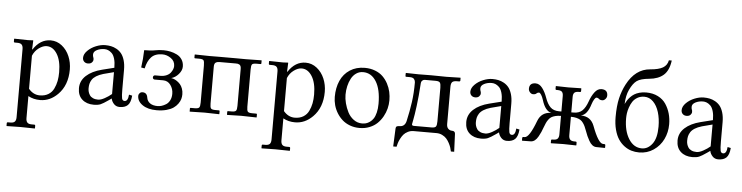

<svg xmlns="http://www.w3.org/2000/svg" viewBox="-52 -957 5580 1444"><g transform="rotate(5 2738.5 -234.5)"><path d="M171.4 -314.5V-64.9Q207 -22.5 255.4 -22.5Q293.5 -22.5 320.3 -38.8Q347.2 -55.2 360.8 -83.5Q374.5 -111.8 380.4 -142.1Q386.2 -172.4 386.2 -208.5Q386.2 -295.9 355 -345.9Q323.7 -396 276.4 -396Q248.5 -396 217.8 -373.8Q187 -351.6 171.4 -314.5ZM171.4 -428.7 168.5 -361.8H171.4Q223.6 -441.9 302.7 -441.9Q349.6 -441.9 387.2 -412.1Q424.8 -382.3 444.6 -335.4Q464.4 -288.6 464.4 -235.4Q464.4 -116.7 394 -46.4Q335.4 12.2 261.2 12.2Q210.9 12.2 171.4 -9.8V156.2Q171.4 178.7 181.2 189.5Q190.9 200.2 214.4 200.2H233.4Q241.7 200.2 241.7 208.5V227.1L239.7 229Q171.4 227.1 132.3 227.1L28.8 229L26.9 227.1V208.5Q26.9 200.2 34.7 200.2H53.7Q77.6 200.2 87.2 189.5Q96.7 178.7 96.7 156.2V-357.9Q96.7 -380.4 87.2 -391.1Q77.6 -401.9 53.7 -401.9H34.7Q26.9 -401.9 26.9 -410.2V-428.7L28.8 -430.7Q96.7 -428.7 132.3 -428.7L169.4 -430.7Z M796.9 -245.1 718.3 -224.6Q686.5 -215.3 665.3 -201.9Q644 -188.5 634 -172.4Q624 -156.2 620.6 -141.4Q617.2 -126.5 617.2 -107.4Q617.2 -94.2 620.6 -81.5Q624 -68.8 632.1 -56.4Q640.1 -43.9 656.5 -36.4Q672.9 -28.8 695.3 -28.8Q715.8 -28.8 744.9 -44.7Q773.9 -60.5 796.9 -80.1ZM861.3 12.2Q835 12.2 818.1 -6.1Q801.3 -24.4 797.4 -46.4L774.4 -30.3Q737.3 -4.4 717.8 3.9Q698.2 12.2 666 12.2Q611.8 12.2 578.4 -17.8Q544.9 -47.9 544.9 -102.5Q544.9 -158.2 587.9 -197.5Q630.9 -236.8 705.1 -255.4L796.9 -278.3Q796.9 -318.4 788.6 -346.4Q780.3 -374.5 766.1 -387.7Q752 -400.9 738.5 -406.2Q725.1 -411.6 710.4 -411.6Q679.2 -411.6 653.8 -398.7Q628.4 -385.7 628.4 -364.3Q628.4 -351.6 631.8 -343.8Q635.3 -337.9 635.3 -325.7Q635.3 -314 625.2 -303.5Q615.2 -293 595.7 -293Q578.1 -293 566.9 -304Q555.7 -314.9 555.7 -332.5Q555.7 -360.4 581.8 -386.5Q607.9 -412.6 644.5 -427.2Q681.2 -441.9 713.4 -441.9Q737.3 -441.9 758.1 -437.7Q778.8 -433.6 800 -421.9Q821.3 -410.2 836.4 -391.6Q851.6 -373 861.1 -341.8Q870.6 -310.5 870.6 -269.5V-122.6Q870.6 -71.8 874.8 -54Q878.9 -36.1 895 -36.1Q920.9 -36.1 924.3 -86.4L948.7 -81.1Q944.3 -28.8 923.1 -8.3Q901.9 12.2 861.3 12.2Z M1146.5 -19.5Q1160.6 -19.5 1176.5 -24.4Q1192.4 -29.3 1209.2 -39.8Q1226.1 -50.3 1237.1 -71.5Q1248 -92.8 1248 -121.1Q1248 -158.7 1226.8 -187.5Q1205.6 -216.3 1170.4 -216.3H1106.9Q1100.1 -216.3 1095.9 -220.7Q1091.8 -225.1 1091.8 -231.9Q1091.8 -239.3 1096.4 -243.7Q1101.1 -248 1106.9 -248H1146.5Q1172.9 -248 1192.9 -256.8Q1212.9 -265.6 1223.4 -279.3Q1233.9 -293 1238.8 -305.9Q1243.7 -318.8 1243.7 -330.1Q1243.7 -367.2 1213.1 -388.7Q1182.6 -410.2 1148.9 -410.2Q1093.3 -410.2 1064.7 -379.6Q1036.1 -349.1 1024.4 -293.5L997.6 -297.9Q1007.3 -364.7 1008.8 -429.7Q1061 -429.7 1090.3 -435.8Q1119.6 -441.9 1154.8 -441.9Q1180.7 -441.9 1205.8 -436.5Q1231 -431.2 1255.1 -419.4Q1279.3 -407.7 1294.2 -385Q1309.1 -362.3 1309.1 -331.5Q1309.1 -302.7 1284.9 -274.7Q1260.7 -246.6 1229.5 -238.3Q1238.3 -237.3 1249.3 -233.4Q1260.3 -229.5 1273.7 -220.5Q1287.1 -211.4 1298.1 -199Q1309.1 -186.5 1316.4 -166.7Q1323.7 -147 1323.7 -123.5Q1323.7 -105.5 1318.8 -88.1Q1314 -70.8 1300.8 -52.2Q1287.6 -33.7 1267.8 -19.8Q1248 -5.9 1215.1 3.2Q1182.1 12.2 1140.6 12.2Q1074.2 12.2 1034.2 -15.4Q994.1 -43 994.1 -84.5Q994.1 -95.2 1002.7 -104.2Q1011.2 -113.3 1024.4 -113.3Q1057.6 -113.3 1063 -76.2Q1066.9 -49.8 1088.1 -34.7Q1109.4 -19.5 1146.5 -19.5Z M1466.3 -352.5Q1466.3 -384.8 1459.5 -393.3Q1452.6 -401.9 1425.8 -401.9H1395.5Q1390.1 -401.9 1390.1 -406.7V-428.7L1392.1 -430.7L1502.4 -428.7L1577.1 -429.2H1703.6L1779.3 -428.7L1894 -430.7L1895.5 -428.7V-407.7Q1895.5 -401.9 1889.6 -401.9H1859.4Q1832.5 -401.9 1825.7 -393.3Q1818.8 -384.8 1818.8 -353.5V-73.7Q1818.8 -44.9 1826.2 -36.4Q1833.5 -27.8 1859.4 -27.8H1889.6Q1895.5 -27.8 1895.5 -22.5V-1L1894 1L1779.3 -1.5L1672.9 1L1671.4 -1V-22.9Q1671.4 -27.8 1676.8 -27.8H1703.6Q1730 -27.8 1737.1 -36.9Q1744.1 -45.9 1744.1 -73.7V-351.1Q1744.1 -364.3 1741 -372.6Q1737.8 -380.9 1731.2 -384.5Q1724.6 -388.2 1718.8 -389.2Q1712.9 -390.1 1703.6 -390.1H1582Q1563 -390.1 1552 -382.6Q1541 -375 1541 -351.1V-73.7Q1541 -44.9 1548.1 -36.4Q1555.2 -27.8 1581.5 -27.8H1607.9Q1613.8 -27.8 1613.8 -22.5V-1L1612.3 1L1501.5 -1.5L1391.1 1L1389.6 -1V-22.9Q1389.6 -27.8 1395 -27.8H1425.8Q1452.1 -27.8 1459.2 -36.9Q1466.3 -45.9 1466.3 -73.7Z M2096.2 -314.5V-64.9Q2131.8 -22.5 2180.2 -22.5Q2218.3 -22.5 2245.1 -38.8Q2272 -55.2 2285.6 -83.5Q2299.3 -111.8 2305.2 -142.1Q2311 -172.4 2311 -208.5Q2311 -295.9 2279.8 -345.9Q2248.5 -396 2201.2 -396Q2173.3 -396 2142.6 -373.8Q2111.8 -351.6 2096.2 -314.5ZM2096.2 -428.7 2093.3 -361.8H2096.2Q2148.4 -441.9 2227.5 -441.9Q2274.4 -441.9 2312 -412.1Q2349.6 -382.3 2369.4 -335.4Q2389.2 -288.6 2389.2 -235.4Q2389.2 -116.7 2318.8 -46.4Q2260.3 12.2 2186 12.2Q2135.7 12.2 2096.2 -9.8V156.2Q2096.2 178.7 2106 189.5Q2115.7 200.2 2139.2 200.2H2158.2Q2166.5 200.2 2166.5 208.5V227.1L2164.6 229Q2096.2 227.1 2057.1 227.1L1953.6 229L1951.7 227.1V208.5Q1951.7 200.2 1959.5 200.2H1978.5Q2002.4 200.2 2012 189.5Q2021.5 178.7 2021.5 156.2V-357.9Q2021.5 -380.4 2012 -391.1Q2002.4 -401.9 1978.5 -401.9H1959.5Q1951.7 -401.9 1951.7 -410.2V-428.7L1953.6 -430.7Q2021.5 -428.7 2057.1 -428.7L2094.2 -430.7Z M2467.3 -205.1Q2467.3 -273.9 2491 -327.1Q2514.6 -380.4 2562 -411.1Q2609.4 -441.9 2673.8 -441.9Q2716.8 -441.9 2752 -428.2Q2787.1 -414.6 2810.3 -391.8Q2833.5 -369.1 2849.4 -339.1Q2865.2 -309.1 2872.1 -277.8Q2878.9 -246.6 2878.9 -214.4Q2878.9 -183.6 2871.1 -152.3Q2863.3 -121.1 2846.7 -91.3Q2830.1 -61.5 2806.4 -38.6Q2782.7 -15.6 2748 -1.7Q2713.4 12.2 2672.4 12.2Q2633.3 12.2 2599.6 -0.5Q2565.9 -13.2 2542 -34.7Q2518.1 -56.2 2501 -84.2Q2483.9 -112.3 2475.6 -143.1Q2467.3 -173.8 2467.3 -205.1ZM2663.6 -408.7Q2634.8 -408.7 2611.8 -392.8Q2588.9 -377 2575 -350.8Q2561 -324.7 2553.7 -293.2Q2546.4 -261.7 2546.4 -228Q2546.4 -197.8 2555.2 -163.6Q2564 -129.4 2580.3 -97.4Q2596.7 -65.4 2625.2 -44.4Q2653.8 -23.4 2689 -23.4Q2704.1 -23.4 2718 -27.1Q2731.9 -30.8 2747.3 -41.5Q2762.7 -52.2 2773.9 -69.1Q2785.2 -85.9 2792.5 -115.2Q2799.8 -144.5 2799.8 -182.1Q2799.8 -290 2762.9 -349.4Q2726.1 -408.7 2663.6 -408.7Z M3064 -50.8Q3064 -45.4 3066.9 -42.7Q3069.8 -40 3073.2 -39.6Q3076.7 -39.1 3083 -39.1H3212.4Q3238.3 -39.1 3245.4 -49.6Q3252.4 -60.1 3252.4 -87.9V-342.3Q3252.4 -370.1 3245.4 -380.6Q3238.3 -391.1 3211.9 -391.1H3131.3Q3120.6 -391.1 3113.8 -385Q3106.9 -378.9 3105.2 -373.8Q3103.5 -368.7 3103 -364.7Q3096.7 -264.2 3086.9 -189.9Q3077.1 -115.7 3070.6 -85Q3064 -54.2 3064 -50.8ZM3081.1 0Q3057.1 0 3037.4 10Q3017.6 20 3005.6 33.9Q2993.7 47.9 2983.9 67.1Q2974.1 86.4 2970 100.3Q2965.8 114.3 2962.9 128.4H2937.5L2943.4 -7.8Q2943.8 -20 2951.2 -23.9Q2958.5 -27.8 2971.2 -27.8Q3011.2 -27.8 3021.5 -70.3Q3039.1 -148.4 3048.6 -216.3Q3058.1 -284.2 3058.1 -365.2Q3058.1 -378.9 3049.3 -390.4Q3040.5 -401.9 3016.6 -401.9H2989.7Q2983.4 -401.9 2983.4 -406.7V-428.7L2986.3 -430.7Q3064.5 -428.7 3081.1 -428.7Q3088.4 -428.7 3120.8 -429.2Q3153.3 -429.7 3174.3 -429.7Q3196.3 -429.7 3233.4 -429Q3270.5 -428.2 3290 -428.2L3396 -430.7L3397.5 -428.7V-409.2Q3397.5 -406.2 3395 -404.1Q3392.6 -401.9 3389.6 -401.9H3373Q3346.2 -401.9 3336.7 -391.6Q3327.1 -381.3 3327.1 -355V-75.7Q3327.1 -50.8 3339.4 -39.3Q3351.6 -27.8 3367.2 -27.8Q3391.1 -27.8 3392.1 -6.8L3397.9 128.4H3373Q3370.1 113.8 3365.5 99.1Q3360.8 84.5 3351.1 65.9Q3341.3 47.4 3328.9 33.4Q3316.4 19.5 3296.6 9.8Q3276.9 0 3253.4 0Z M3720.7 -245.1 3642.1 -224.6Q3610.4 -215.3 3589.1 -201.9Q3567.9 -188.5 3557.9 -172.4Q3547.9 -156.2 3544.4 -141.4Q3541 -126.5 3541 -107.4Q3541 -94.2 3544.4 -81.5Q3547.9 -68.8 3555.9 -56.4Q3564 -43.9 3580.3 -36.4Q3596.7 -28.8 3619.1 -28.8Q3639.6 -28.8 3668.7 -44.7Q3697.8 -60.5 3720.7 -80.1ZM3785.2 12.2Q3758.8 12.2 3741.9 -6.1Q3725.1 -24.4 3721.2 -46.4L3698.2 -30.3Q3661.1 -4.4 3641.6 3.9Q3622.1 12.2 3589.8 12.2Q3535.6 12.2 3502.2 -17.8Q3468.8 -47.9 3468.8 -102.5Q3468.8 -158.2 3511.7 -197.5Q3554.7 -236.8 3628.9 -255.4L3720.7 -278.3Q3720.7 -318.4 3712.4 -346.4Q3704.1 -374.5 3689.9 -387.7Q3675.8 -400.9 3662.4 -406.2Q3648.9 -411.6 3634.3 -411.6Q3603 -411.6 3577.6 -398.7Q3552.2 -385.7 3552.2 -364.3Q3552.2 -351.6 3555.7 -343.8Q3559.1 -337.9 3559.1 -325.7Q3559.1 -314 3549.1 -303.5Q3539.1 -293 3519.5 -293Q3502 -293 3490.7 -304Q3479.5 -314.9 3479.5 -332.5Q3479.5 -360.4 3505.6 -386.5Q3531.7 -412.6 3568.4 -427.2Q3605 -441.9 3637.2 -441.9Q3661.1 -441.9 3681.9 -437.7Q3702.6 -433.6 3723.9 -421.9Q3745.1 -410.2 3760.3 -391.6Q3775.4 -373 3784.9 -341.8Q3794.4 -310.5 3794.4 -269.5V-122.6Q3794.4 -71.8 3798.6 -54Q3802.7 -36.1 3818.8 -36.1Q3844.7 -36.1 3848.1 -86.4L3872.6 -81.1Q3868.2 -28.8 3846.9 -8.3Q3825.7 12.2 3785.2 12.2Z M4249.5 -210.4V-71.8Q4249.5 -49.3 4259.3 -38.6Q4269 -27.8 4292.5 -27.8H4300.8Q4309.1 -27.8 4309.1 -19.5V-1L4307.1 1Q4249.5 -1 4210.4 -1L4118.2 1L4116.2 -1V-19.5Q4116.2 -27.8 4124 -27.8H4131.8Q4155.8 -27.8 4165.3 -38.6Q4174.8 -49.3 4174.8 -71.8V-210.4Q4150.4 -210.4 4132.1 -205.6Q4113.8 -200.7 4102.3 -193.6Q4090.8 -186.5 4080.8 -172.4Q4070.8 -158.2 4065.7 -146.2Q4060.5 -134.3 4052.2 -112.8Q4043.9 -90.3 4038.1 -76.9Q4032.2 -63.5 4020.8 -42.7Q4009.3 -22 3995.4 -11.2Q3981.4 -0.5 3965.8 0L3900.9 1L3898.4 -1V-19.5Q3898.4 -27.8 3908.7 -27.8H3916Q3951.2 -27.8 3999.5 -156.7Q4025.9 -226.6 4101.1 -226.6Q4053.2 -235.8 4028.3 -318.4Q4021 -341.3 4011.7 -356Q4002.4 -370.6 3995.1 -370.6Q3984.4 -370.6 3977.5 -363.8Q3969.2 -354.5 3951.2 -354.5Q3938 -354.5 3927.2 -366.5Q3916.5 -378.4 3916.5 -393.1Q3916.5 -437.5 3963.4 -437.5Q3992.7 -437.5 4014.6 -408.4Q4036.6 -379.4 4051.3 -337.4Q4067.4 -291 4091.3 -267.3Q4115.2 -243.7 4157.7 -243.7H4174.8V-360.4Q4174.8 -382.3 4165.5 -392.1Q4156.2 -401.9 4131.8 -401.9H4124Q4116.2 -401.9 4116.2 -410.2V-428.7L4118.2 -430.7Q4174.8 -428.7 4210.4 -428.7L4307.1 -430.7L4309.1 -428.7V-410.2Q4309.1 -401.9 4300.8 -401.9H4292.5Q4268.6 -401.9 4259 -392.1Q4249.5 -382.3 4249.5 -360.4V-243.7H4266.6Q4309.1 -243.7 4333 -267.3Q4356.9 -291 4373 -337.4Q4387.7 -379.4 4409.7 -408.4Q4431.6 -437.5 4460.9 -437.5Q4507.8 -437.5 4507.8 -393.1Q4507.8 -378.4 4497.1 -366.5Q4486.3 -354.5 4473.1 -354.5Q4455.1 -354.5 4446.8 -363.8Q4439.9 -370.6 4429.2 -370.6Q4421.9 -370.6 4412.6 -356Q4403.3 -341.3 4396 -318.4Q4371.1 -235.8 4323.2 -226.6Q4398.4 -226.6 4424.8 -156.7Q4473.1 -27.8 4508.3 -27.8H4515.6Q4525.9 -27.8 4525.9 -19.5V-1L4523.4 1L4458.5 0Q4442.9 -0.5 4429 -11.2Q4415 -22 4403.6 -42.7Q4392.1 -63.5 4386.2 -76.9Q4380.4 -90.3 4372.1 -112.8Q4363.8 -134.3 4358.6 -146.2Q4353.5 -158.2 4343.5 -172.4Q4333.5 -186.5 4322 -193.6Q4310.5 -200.7 4292.2 -205.6Q4273.9 -210.4 4249.5 -210.4Z M4584.5 -238.3Q4584.5 -321.8 4598.1 -379.9Q4611.8 -438 4637.7 -487.3Q4701.7 -609.4 4813 -617.7Q4876 -622.6 4907.7 -641.1Q4939.5 -659.7 4946.8 -697.8H4968.3Q4958.5 -622.1 4919.2 -587.4Q4879.9 -552.7 4811.5 -546.4Q4746.6 -540.5 4718.3 -520Q4689.9 -499.5 4666.5 -449.2Q4646 -405.8 4643.6 -341.3Q4650.9 -356 4658.4 -368.2Q4666 -380.4 4679.4 -394.8Q4692.9 -409.2 4708.5 -418.9Q4724.1 -428.7 4747.3 -435.3Q4770.5 -441.9 4797.9 -441.9Q4848.6 -441.9 4887.2 -422.4Q4925.8 -402.8 4947.5 -369.9Q4969.2 -336.9 4980 -298.8Q4990.7 -260.7 4990.7 -218.3Q4990.7 -157.7 4965.6 -105.5Q4940.4 -53.2 4892.3 -20.5Q4844.2 12.2 4783.2 12.2Q4752.9 12.2 4724.9 3.9Q4696.8 -4.4 4670.9 -23.7Q4645 -43 4626.2 -71.3Q4607.4 -99.6 4595.9 -142.6Q4584.5 -185.5 4584.5 -238.3ZM4787.1 -408.7Q4757.8 -408.7 4735.1 -395.5Q4712.4 -382.3 4699.5 -362.8Q4686.5 -343.3 4678 -318.4Q4669.4 -293.5 4666.7 -273.2Q4664.1 -252.9 4664.1 -234.9Q4664.1 -140.6 4701.9 -80.3Q4739.7 -20 4801.3 -20Q4846.7 -20 4879.6 -63.2Q4912.6 -106.4 4912.6 -193.8Q4912.6 -253.9 4897.7 -302.5Q4882.8 -351.1 4854 -379.9Q4825.2 -408.7 4787.1 -408.7Z M5315.9 -245.1 5237.3 -224.6Q5205.6 -215.3 5184.3 -201.9Q5163.1 -188.5 5153.1 -172.4Q5143.1 -156.2 5139.6 -141.4Q5136.2 -126.5 5136.2 -107.4Q5136.2 -94.2 5139.6 -81.5Q5143.1 -68.8 5151.1 -56.4Q5159.2 -43.9 5175.5 -36.4Q5191.9 -28.8 5214.4 -28.8Q5234.9 -28.8 5263.9 -44.7Q5293 -60.5 5315.9 -80.1ZM5380.4 12.2Q5354 12.2 5337.2 -6.1Q5320.3 -24.4 5316.4 -46.4L5293.5 -30.3Q5256.3 -4.4 5236.8 3.9Q5217.3 12.2 5185.1 12.2Q5130.9 12.2 5097.4 -17.8Q5064 -47.9 5064 -102.5Q5064 -158.2 5106.9 -197.5Q5149.9 -236.8 5224.1 -255.4L5315.9 -278.3Q5315.9 -318.4 5307.6 -346.4Q5299.3 -374.5 5285.2 -387.7Q5271 -400.9 5257.6 -406.2Q5244.1 -411.6 5229.5 -411.6Q5198.2 -411.6 5172.9 -398.7Q5147.5 -385.7 5147.5 -364.3Q5147.5 -351.6 5150.9 -343.8Q5154.3 -337.9 5154.3 -325.7Q5154.3 -314 5144.3 -303.5Q5134.3 -293 5114.7 -293Q5097.2 -293 5085.9 -304Q5074.7 -314.9 5074.7 -332.5Q5074.7 -360.4 5100.8 -386.5Q5127 -412.6 5163.6 -427.2Q5200.2 -441.9 5232.4 -441.9Q5256.3 -441.9 5277.1 -437.7Q5297.9 -433.6 5319.1 -421.9Q5340.3 -410.2 5355.5 -391.6Q5370.6 -373 5380.1 -341.8Q5389.6 -310.5 5389.6 -269.5V-122.6Q5389.6 -71.8 5393.8 -54Q5397.9 -36.1 5414.1 -36.1Q5439.9 -36.1 5443.4 -86.4L5467.8 -81.1Q5463.4 -28.8 5442.1 -8.3Q5420.9 12.2 5380.4 12.2Z"/></g></svg>

Font: Libertinage
Style: b
Weight: 400
Designer: OSP
Foundry: OSP
Version: Version 1.0; 2008; OFL relea